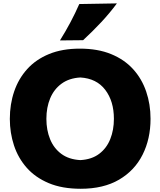

<svg xmlns="http://www.w3.org/2000/svg" viewBox="-20 -1119 962 1154"><path d="M465.3 15.6Q353.5 15.6 272.9 -18.3Q192.4 -52.2 140.6 -110.8Q88.9 -169.4 64 -245.1Q39.1 -320.8 39.1 -404.3Q39.1 -492.7 65.2 -569.3Q91.3 -646 143.6 -703.9Q195.8 -761.7 274.9 -794.2Q354 -826.7 460 -826.7Q567.9 -826.7 647.7 -793.9Q727.5 -761.2 780 -703.4Q832.5 -645.5 858.6 -568.8Q884.8 -492.2 884.8 -404.8Q884.8 -284.2 836.9 -189Q789.1 -93.8 695.6 -39.1Q602.1 15.6 465.3 15.6ZM462.9 -156.7Q531.7 -160.6 576.4 -194.6Q621.1 -228.5 642.8 -283.2Q664.6 -337.9 664.6 -404.8Q664.6 -510.7 612.5 -579.1Q560.5 -647.5 462.9 -653.3Q395.5 -649.4 350.1 -616.2Q304.7 -583 281.7 -528.3Q258.8 -473.6 258.8 -404.8Q258.8 -337.4 281 -282.7Q303.2 -228 348.4 -194.3Q393.6 -160.6 462.9 -156.7ZM340.3 -876Q408.2 -984.4 456.5 -1094.7L682.6 -1098.6Q640.6 -1041.5 588.6 -985.8Q536.6 -930.2 479.5 -877.4Z"/></svg>

Font: Pinar DS1 ExtraBold
Style: Regular
Weight: 800
Designer: Amin Abedi
Version: Version 3.000